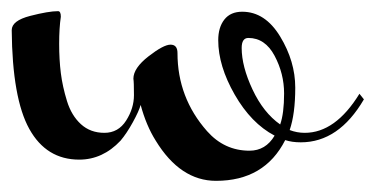

<svg xmlns="http://www.w3.org/2000/svg" viewBox="-20 -278 672 344"><path d="M413 -192Q413 -159 432.5 -117.5Q452 -76 482 -55Q489 -75 489 -110.5Q489 -146 472 -178Q455 -210 425 -210Q413 -210 413 -192ZM367 46Q303 46 259 -26Q242 -53 232 -90Q229 -79 218 -59Q207 -39 196 -26Q164 8 122 8Q63 8 32.5 -47Q2 -102 1 -224Q1 -241 34 -249.5Q67 -258 84 -258Q89 -258 89 -248Q86 -228 86 -199.5Q86 -171 89 -147Q92 -123 100 -97Q108 -71 125 -55.5Q142 -40 167 -40Q192 -40 206 -62Q220 -84 220 -107.5Q220 -131 219 -137Q219 -156 246 -177Q273 -198 285.5 -198Q298 -198 298 -183Q298 -103 351 -43Q382 -8 427 -8Q456 -8 472 -35Q430 -57 400.5 -108.5Q371 -160 371 -206Q371 -229 382 -243Q393 -257 414 -257Q455 -257 482 -212.5Q509 -168 509 -121Q509 -74 499 -45Q512 -40 526 -40Q581 -40 624 -110L632 -100Q587 -23 519 -23Q503 -23 491 -27Q454 46 367 46Z"/></svg>

Font: Mr Bedfort
Style: Regular
Weight: 400
Designer: Alejandro Paul
Foundry: Alejandro Paul
Version: Version 1.000